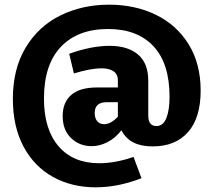

<svg xmlns="http://www.w3.org/2000/svg" viewBox="-20 -687 905 821"><path d="M838 -300Q838 -183 784 -122Q730 -61 633 -61Q584 -61 551 -77.5Q518 -94 499 -130Q475 -98 441 -80Q407 -62 372 -62Q320 -62 284 -96.5Q248 -131 248 -191Q248 -249 284.5 -281Q321 -313 395 -313H484V-343Q484 -370 465 -382.5Q446 -395 414 -395Q369 -395 296 -373L276 -457Q370 -491 449 -491Q526 -491 570 -454Q614 -417 614 -341V-193Q614 -148 649 -148Q678 -148 691.5 -182.5Q705 -217 705 -273Q705 -416 636 -489.5Q567 -563 442 -563Q313 -563 240.5 -487Q168 -411 168 -265Q168 -134 230.5 -61.5Q293 11 404 11Q473 11 551 -16L585 75Q485 114 389 114Q287 114 206.5 69.5Q126 25 80.5 -60.5Q35 -146 35 -264Q35 -393 90 -484Q145 -575 238.5 -621Q332 -667 446 -667Q558 -667 647 -623.5Q736 -580 787 -497Q838 -414 838 -300ZM484 -188V-250H436Q385 -250 385 -204Q385 -181 396 -168.5Q407 -156 425 -156Q454 -156 484 -188Z"/></svg>

Font: Bitter Pro ExtraBold
Style: Regular
Weight: 800
Designer: Sol Matas, and Bitter project Authors
Foundry: Sol Matas
Version: Version 1.010